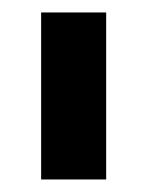

<svg xmlns="http://www.w3.org/2000/svg" viewBox="-20 -727 237 308"><path d="M150.3 -439.1H46V-707H150.3Z"/></svg>

Font: Pretendard Std Variable
Style: Regular
Weight: 400
Designer: Base glyphs from Inter by Rasmus Andersson; Hangeul glyphs from Noto Sans CJK(Source Han Sans) by Jang Soo-young and Kan
Foundry: Kil Hyung-jin
Version: Version 1.309;Glyphs 3.2 (3225)